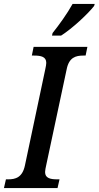

<svg xmlns="http://www.w3.org/2000/svg" viewBox="-39 -951 499 971"><path d="M224 -771H270C327 -807 407 -882 437 -921L440 -931H328C301 -882 259 -824 227 -784ZM-19 0H252L262 -44H251C215 -44 189 -50 189 -81C189 -89 192 -104 195 -117L298 -600C310 -661 344 -670 383 -670H394L403 -714H131L122 -670H133C169 -670 195 -664 195 -633C195 -626 193 -615 190 -601L87 -114C74 -53 39 -44 2 -44H-9Z"/></svg>

Font: Noto Serif Condensed Medium
Style: Italic
Weight: 500
Width: 3
Italic angle: -12°
Designer: Monotype Design Team
Foundry: Monotype Imaging Inc.
Version: Version 2.013